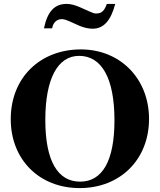

<svg xmlns="http://www.w3.org/2000/svg" viewBox="-20 -944 818 983"><path d="M566 -328C566 -122 505 -14 390 -14C276 -14 212 -119 212 -330C212 -540 275 -658 385 -658C502 -658 566 -541 566 -328ZM743 -335C743 -542 595 -691 394 -691C186 -691 35 -547 35 -334C35 -127 181 19 388 19C595 19 743 -127 743 -335ZM527 -924C514 -888 500 -875 473 -875C462 -875 459 -876 434 -887L394 -905C365 -918 342 -924 321 -924C259 -924 223 -885 205 -799H247C251 -827 270 -846 296 -846C309 -846 316 -844 360 -824L389 -811C408 -803 433 -797 454 -797C510 -797 547 -837 570 -924Z"/></svg>

Font: XITS Math
Style: Bold
Weight: 700
Designer: MicroPress Inc., with final additions and corrections provided by Coen Hoffman, Elsevier (retired)
Version: Version 1.302